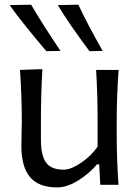

<svg xmlns="http://www.w3.org/2000/svg" viewBox="-20 -798 601 829"><path d="M241.2 -578.1 180.2 -577.1Q79.6 -694.8 21.5 -775.9L114.3 -777.8Q160.2 -698.7 241.2 -578.1ZM423.3 -578.1 366.2 -577.1Q275.9 -698.2 229.5 -775.9L318.4 -777.8Q356.4 -695.8 423.3 -578.1ZM226.1 11.2Q147 11.2 109.6 -33.4Q72.3 -78.1 72.3 -167Q72.3 -189.9 73.2 -223.4Q74.2 -256.8 74.2 -271.5Q74.2 -378.9 66.4 -496.1L163.1 -499.5Q156.7 -393.1 156.7 -279.8V-193.4Q156.7 -127.4 178.7 -96.4Q200.7 -65.4 254.9 -65.4Q285.6 -65.4 329.1 -94.5Q372.6 -123.5 401.4 -164.6V-279.8Q401.4 -390.1 395 -496.1H492.2Q483.9 -382.8 483.9 -271.5V-219.2Q483.9 -107.4 491.7 0H413.1L408.2 -88.4H398.9Q366.2 -49.3 318.1 -19Q270 11.2 226.1 11.2Z"/></svg>

Font: Commissioner Flair
Style: Regular
Weight: 400
Designer: Kostas Bartsokas
Foundry: Kostas Bartsokas
Version: Version 1.000